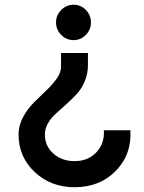

<svg xmlns="http://www.w3.org/2000/svg" viewBox="-20 -535 607 808"><path d="M290 -515.1Q319.8 -515.1 341.3 -493.2Q362.8 -471.2 362.8 -440.9Q362.8 -410.2 341.3 -388.2Q319.8 -366.2 290 -366.2Q259.3 -366.2 237.5 -388.2Q215.8 -410.2 215.8 -440.9Q215.8 -470.7 237.5 -492.9Q259.3 -515.1 290 -515.1ZM350.1 -262.2Q350.1 -225.1 336.7 -193.1Q323.2 -161.1 303.2 -139.6Q283.2 -118.2 259.5 -96.7Q235.8 -75.2 215.8 -57.6Q195.8 -40 182.4 -17.1Q168.9 5.9 168.9 30.8Q168.9 79.6 204.6 111.3Q240.2 143.1 293.9 143.1Q351.1 143.1 386 105.5Q420.9 67.9 417 13.2H528.8Q534.7 115.2 467.3 184.1Q399.9 252.9 293.9 252.9Q193.8 252.9 126 189Q58.1 125 58.1 30.8Q58.1 -6.3 76.7 -41.3Q95.2 -76.2 121.6 -102.5Q147.9 -128.9 174.1 -153.6Q200.2 -178.2 218.5 -204.1Q236.8 -230 236.8 -252.9V-312H350.1Z"/></svg>

Font: Oakes Grotesk
Style: SemiBold Italic
Weight: 600
Designer: Samuel Oakes
Foundry: Samuel Oakes
Version: Version 1.0 | wf-rip DC20170320